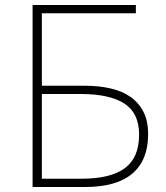

<svg xmlns="http://www.w3.org/2000/svg" viewBox="-20 -746 661 766"><path d="M110 0V-726H522V-693H147V-404H316Q375 -404 422 -393Q469 -382 502 -358.5Q535 -335 553 -298.5Q571 -262 571 -211Q571 -107 508 -53.5Q445 0 320 0ZM147 -371V-33H306Q421 -33 478 -75Q535 -117 535 -209Q535 -295 476 -333Q417 -371 302 -371Z"/></svg>

Font: Kinto Sans Thin
Style: Regular
Weight: 100
Designer: Authors: Ryoko NISHIZUKA  (kana & ideographs); Paul D. Hunt (Latin, Greek & Cyrillic); Wenlong ZHANG  (bopomofo); Sandol
Foundry: Adobe Systems Incorporated, ookami Inc.
Version: Version 0.001